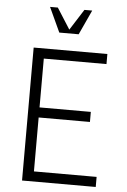

<svg xmlns="http://www.w3.org/2000/svg" viewBox="-61 -964 664 1007"><g transform="rotate(5 271.5 -460.0)"><path d="M94 0H482V-53H152V-337H422V-390H152V-647H482V-700H94ZM221 -790H323L383 -920H342L272 -810L202 -920H161Z"/></g></svg>

Font: Uncut Sans Light
Style: Regular
Weight: 300
Designer: Kasper Nordkvist
Foundry: UNCUT.wtf
Version: Version 1.304;Glyphs 3.2 (3246)